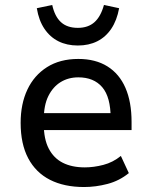

<svg xmlns="http://www.w3.org/2000/svg" viewBox="-20 -743 611 772"><path d="M318 9Q238 9 181 -20Q124 -49 93.5 -106.5Q63 -164 63 -249Q63 -325 90 -382.5Q117 -440 169 -473Q221 -506 295 -506Q364 -506 412 -476Q460 -446 484.5 -389.5Q509 -333 509 -253V-220H137V-288H442L425 -267Q425 -353 391 -392.5Q357 -432 295 -432Q255 -432 224 -413Q193 -394 174.5 -357Q156 -320 156 -262V-244Q156 -184 176 -145.5Q196 -107 232.5 -88.5Q269 -70 321 -70Q357 -70 395.5 -80Q434 -90 466 -116L498 -47Q460 -16 412.5 -3.5Q365 9 318 9ZM293 -560Q249 -560 215 -577Q181 -594 158.5 -627.5Q136 -661 128 -710L190 -723Q200 -677 225 -654Q250 -631 293 -631Q334 -631 359.5 -653.5Q385 -676 398 -723L459 -710Q450 -661 427.5 -627.5Q405 -594 371 -577Q337 -560 293 -560Z"/></svg>

Font: Nunito Sans 7pt SemiCondensed Medium
Style: Regular
Weight: 500
Width: 4
Designer: Vernon Adams
Foundry: Vernon Adams
Version: Version 3.101;gftools[0.9.27]